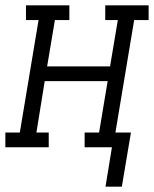

<svg xmlns="http://www.w3.org/2000/svg" viewBox="-50 -550 575 717"><path d="M344 147 368 0H266V-55H320L352 -247H117L86 -55H132V0H-30V-55H24L94 -475H47V-530H209V-475H155L126 -302H361L390 -475H343V-530H505V-475H451L381 -55H439L405 147Z"/></svg>

Font: Iosevka Slab Light Oblique
Style: Regular
Weight: 300
Italic angle: -9°
Monospace: yes
Designer: Belleve Invis
Foundry: Belleve Invis
Version: Version 11.1.1; ttfautohint (v1.8.3)